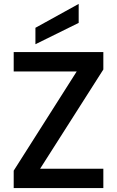

<svg xmlns="http://www.w3.org/2000/svg" viewBox="-20 -961 598 981"><path d="M508 -606C508 -606 508 -695 508 -695C508 -695 50 -695 50 -695C50 -695 50 -596 50 -596C50 -596 372 -596 372 -596C372 -596 50 -89 50 -89C50 -89 50 0 50 0C50 0 508 0 508 0C508 0 508 -99 508 -99C508 -99 185 -99 185 -99C185 -99 508 -606 508 -606ZM382 -941C382 -941 161 -819 161 -819C161 -819 161 -735 161 -735C161 -735 382 -844 382 -844C382 -844 382 -941 382 -941Z"/></svg>

Font: Girnar Poppins
Style: Medium
Weight: 500
Designer: Ninad Kale (Devanagari), Jonny Pinhorn (Latin)
Foundry: Indian Type Foundry
Version: ""